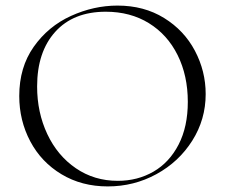

<svg xmlns="http://www.w3.org/2000/svg" viewBox="-20 -656 806 688"><path d="M49 -312Q49 -415 101 -488.5Q153 -562 234.5 -599Q316 -636 401 -636Q496 -636 568 -591.5Q640 -547 678.5 -474Q717 -401 717 -319Q717 -228 669 -152Q621 -76 540.5 -32Q460 12 366 12Q273 12 200.5 -31.5Q128 -75 88.5 -149.5Q49 -224 49 -312ZM653 -291Q653 -385 616.5 -458.5Q580 -532 513.5 -573Q447 -614 359 -614Q243 -614 178 -542Q113 -470 113 -346Q113 -253 149.5 -175.5Q186 -98 252 -53Q318 -8 402 -8Q473 -8 530 -41Q587 -74 620 -138Q653 -202 653 -291Z"/></svg>

Font: Cormorant Unicase Light
Style: Regular
Weight: 300
Designer: Christian Thalmann (Catharsis Fonts)
Foundry: Catharsis Fonts
Version: Version 4.000